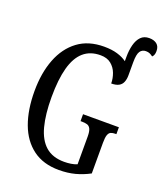

<svg xmlns="http://www.w3.org/2000/svg" viewBox="-155 -959 918 1072"><g transform="rotate(20 304.0 -422.5)"><path d="M322 10Q229 10 167 -36Q105 -82 74.5 -164.5Q44 -247 44 -358Q44 -466 76 -548.5Q108 -631 170.5 -677.5Q233 -724 326 -724Q371 -724 404.5 -714Q438 -704 461 -687V-712Q461 -752 469.5 -784.5Q478 -817 496.5 -836Q515 -855 546 -855Q574 -855 591 -841.5Q608 -828 608 -800Q608 -787 604.5 -778Q601 -769 595 -764Q586 -771 576.5 -775.5Q567 -780 553 -780Q531 -780 519 -762.5Q507 -745 507 -697V-620Q507 -597 500 -579.5Q493 -562 476.5 -553Q460 -544 432 -544Q432 -574 421 -603.5Q410 -633 386 -652.5Q362 -672 323 -672Q262 -672 222.5 -637.5Q183 -603 164 -533.5Q145 -464 145 -358Q145 -257 163.5 -186.5Q182 -116 223.5 -79.5Q265 -43 334 -43Q354 -43 374 -46Q394 -49 410 -56V-221Q410 -251 403 -265.5Q396 -280 383 -284Q370 -288 352 -288H343V-329H556V-288H549Q534 -288 523.5 -283.5Q513 -279 507.5 -264Q502 -249 502 -217V-35Q461 -13 417.5 -1.5Q374 10 322 10Z"/></g></svg>

Font: Noto Serif ExtraCondensed
Style: Regular
Weight: 400
Width: 2
Designer: Monotype Design Team
Foundry: Monotype Imaging Inc.
Version: Version 2.013